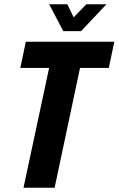

<svg xmlns="http://www.w3.org/2000/svg" viewBox="-20 -887 560 907"><path d="M212 -566H76L102 -690H520L494 -566H358L238 0H91ZM212 -867H298L328 -805L388 -867H483L363 -740H279Z"/></svg>

Font: Decalotype
Style: Bold Italic
Weight: 700
Italic angle: -12°
Designer: Alfredo Marco Pradil
Foundry: Alfredo Marco Pradil
Version: Version 1.0